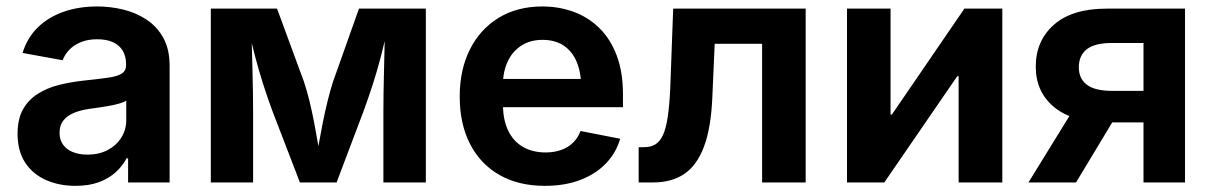

<svg xmlns="http://www.w3.org/2000/svg" viewBox="-20 -573 3807 603"><path d="M217.3 10.7Q165.5 10.7 124 -7.8Q82.5 -26.4 58.8 -62.7Q35.2 -99.1 35.2 -152.8Q35.2 -199.2 52.2 -229.5Q69.3 -259.8 98.6 -278.3Q127.9 -296.9 165 -306.2Q202.1 -315.4 242.2 -319.8Q289.6 -324.7 318.8 -328.9Q348.1 -333 362.1 -341.8Q376 -350.6 376 -368.7V-371.1Q376 -396 365.5 -413.6Q355 -431.2 335 -440.4Q314.9 -449.7 285.2 -449.7Q255.4 -449.7 233.4 -440.4Q211.4 -431.2 197.3 -416.3Q183.1 -401.4 176.8 -383.8L50.8 -406.7Q65.9 -455.1 99.1 -487.3Q132.3 -519.5 179.9 -536.1Q227.5 -552.7 285.2 -552.7Q326.7 -552.7 366.9 -543Q407.2 -533.2 440.2 -511.5Q473.1 -489.7 492.9 -454.1Q512.7 -418.5 512.7 -366.2V0H382.3V-75.7H377.4Q364.7 -51.3 343 -31.7Q321.3 -12.2 290 -0.7Q258.8 10.7 217.3 10.7ZM254.4 -87.4Q291.5 -87.4 318.8 -102.1Q346.2 -116.7 361.3 -141.4Q376.5 -166 376.5 -195.3V-257.3Q370.1 -252.4 356.2 -248.3Q342.3 -244.1 325.2 -241Q308.1 -237.8 291.3 -235.4Q274.4 -232.9 262.2 -231.4Q234.4 -227.5 212.9 -218.8Q191.4 -210 179.2 -194.8Q167 -179.7 167 -155.8Q167 -133.8 178.2 -118.4Q189.5 -103 209.2 -95.2Q229 -87.4 254.4 -87.4Z M642.1 0V-545.9H850.1L934.6 -316.4Q943.8 -289.1 951.9 -255.9Q960 -222.7 966.8 -187.3Q973.6 -151.9 979.2 -118.2Q984.9 -84.5 989.3 -57.1H970.7Q974.6 -84 980.5 -117.2Q986.3 -150.4 993.4 -186Q1000.5 -221.7 1008.8 -255.4Q1017.1 -289.1 1025.9 -316.4L1107.4 -545.9H1317.4V0H1184.1V-227.1Q1184.1 -251.5 1184.6 -283.2Q1185.1 -314.9 1186 -350.6Q1187 -386.2 1187.7 -422.4Q1188.5 -458.5 1189 -491.2H1198.2Q1188.5 -442.4 1176.3 -395.8Q1164.1 -349.1 1150.4 -306.9Q1136.7 -264.6 1123 -227.1L1037.1 0H921.9L834.5 -227.1Q820.3 -265.6 806.6 -308.3Q793 -351.1 780.8 -397.2Q768.6 -443.4 758.8 -491.2H769.5Q770 -460.9 771 -425.3Q772 -389.6 772.9 -353.5Q773.9 -317.4 774.4 -284.7Q774.9 -252 774.9 -227.1V0Z M1691.4 10.7Q1608.4 10.7 1548.3 -23.7Q1488.3 -58.1 1456.1 -121.1Q1423.8 -184.1 1423.8 -270Q1423.8 -354 1455.8 -417.7Q1487.8 -481.4 1546.1 -517.1Q1604.5 -552.7 1683.1 -552.7Q1735.4 -552.7 1781 -536.1Q1826.7 -519.5 1861.6 -485.6Q1896.5 -451.7 1916.5 -399.7Q1936.5 -347.7 1936.5 -276.4V-236.3H1483.9V-325.2H1869.1L1805.2 -300.3Q1805.2 -344.7 1791.5 -377.9Q1777.8 -411.1 1751 -429.4Q1724.1 -447.8 1684.1 -447.8Q1644.5 -447.8 1616.5 -429.2Q1588.4 -410.6 1574 -378.9Q1559.6 -347.2 1559.6 -308.1V-245.6Q1559.6 -196.3 1576.2 -162.4Q1592.8 -128.4 1623 -111.3Q1653.3 -94.2 1693.4 -94.2Q1719.7 -94.2 1741.7 -101.8Q1763.7 -109.4 1779.3 -124.5Q1794.9 -139.6 1803.2 -161.6L1927.7 -137.2Q1915 -92.8 1882.6 -59.3Q1850.1 -25.9 1801.8 -7.6Q1753.4 10.7 1691.4 10.7Z M1985.8 0V-110.8H2003.4Q2023.9 -110.8 2038.3 -119.6Q2052.7 -128.4 2062.3 -149.2Q2071.8 -169.9 2077.1 -205.8Q2082.5 -241.7 2085 -295.9L2094.2 -545.9H2510.3V0H2373.5V-435.5H2224.6L2217.3 -270Q2213.4 -173.3 2191.4 -113.8Q2169.4 -54.2 2129.6 -27.1Q2089.8 0 2031.2 0Z M3127.9 0H2990.7V-333.5H2986.3L2757.3 0H2640.1V-545.9H2776.9V-213.4H2781.2L3008.8 -545.9H3127.9Z M3701.7 0H3571.3V-438H3472.7Q3418 -438 3393.1 -418.2Q3368.2 -398.4 3368.2 -361.8Q3368.2 -326.2 3393.3 -306.9Q3418.5 -287.6 3473.6 -287.6H3626V-188.5H3459Q3349.1 -188.5 3291 -236.3Q3232.9 -284.2 3232.9 -363.3Q3232.9 -445.3 3290.3 -495.6Q3347.7 -545.9 3455.6 -545.9H3701.7ZM3359.4 0H3210L3363.8 -249.5H3509.8Z"/></svg>

Font: Inter
Style: 650
Weight: 650
Designer: Rasmus Andersson
Foundry: rsms
Version: Version 4.001;git-66647c0bb